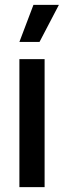

<svg xmlns="http://www.w3.org/2000/svg" viewBox="-20 -772 264 792"><path d="M60 0V-528H164V0ZM143 -599H60L118 -752H223Z"/></svg>

Font: Bricolage Grotesque 10pt Condensed Medium
Style: Regular
Weight: 500
Width: 3
Designer: Mathieu Triay
Foundry: Atelier Triay
Version: Version 1.000; ttfautohint (v1.8.4.7-5d5b);gftools[0.9.32]